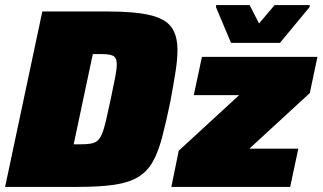

<svg xmlns="http://www.w3.org/2000/svg" viewBox="-25 -733 1265 753"><path d="M-5 0 141 -688H396Q502 -688 562 -674Q622 -660 646.5 -627.5Q671 -595 671 -537Q671 -499 663 -449Q655 -399 643 -334Q626 -252 610.5 -193.5Q595 -135 573.5 -97.5Q552 -60 516.5 -38.5Q481 -17 424 -8.5Q367 0 279 0ZM264 -167H288Q313 -167 329.5 -169.5Q346 -172 356.5 -180.5Q367 -189 375 -208Q383 -227 390.5 -259.5Q398 -292 409 -343Q420 -396 426.5 -429Q433 -462 433 -481Q433 -495 429 -503Q425 -511 416.5 -515Q408 -519 395 -520Q382 -521 363 -521H339ZM647 0 676 -142 913 -360H735L767 -510H1220L1190 -368L953 -150H1145L1113 0ZM881 -565 822 -705 823 -713H954L991 -641L1052 -713H1190L1189 -705L1073 -565Z"/></svg>

Font: Saira Thin Black
Style: Italic
Weight: 900
Italic angle: -12°
Version: Version 1.101